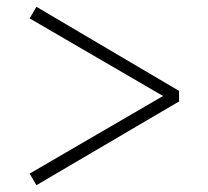

<svg xmlns="http://www.w3.org/2000/svg" viewBox="-20 -640 611 564"><path d="M506 -373V-342L87 -96L67 -130L459 -358L67 -586L87 -620Z"/></svg>

Font: Minh Nguyen ExtraLight
Style: Regular
Weight: 250
Designer: Ryoko NISHIZUKA 西塚涼子 (kana & ideographs); Frank Grießhammer (Latin, Greek & Cyrillic); Wenlong ZHANG 张文龙 (bopomofo); San
Foundry: Adobe
Version: Version 1.100;July 7, 2023;FontCreator 14.0.0.2814 64-bit